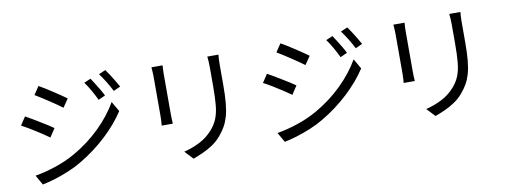

<svg xmlns="http://www.w3.org/2000/svg" viewBox="-65 -1158 4131 1563"><g transform="rotate(-10 2000.0 -376.5)"><path d="M716 -746Q728 -728 745.5 -700.5Q763 -673 780.5 -643.5Q798 -614 809 -591L752 -565Q733 -605 709.5 -646.5Q686 -688 661 -722ZM847 -794Q860 -776 878 -749Q896 -722 913 -693Q930 -664 943 -641L886 -615Q866 -655 841 -695.5Q816 -736 791 -770ZM289 -761Q311 -749 341.5 -730Q372 -711 403.5 -690Q435 -669 462.5 -650.5Q490 -632 506 -620L459 -551Q441 -565 413.5 -584Q386 -603 355 -623.5Q324 -644 295 -662.5Q266 -681 244 -694ZM139 -46Q222 -60 310 -89.5Q398 -119 474 -162Q598 -233 695 -328Q792 -423 853 -529L901 -446Q836 -346 736 -253Q636 -160 516 -89Q466 -59 407 -34.5Q348 -10 290 8Q232 26 185 35ZM138 -536Q160 -524 190.5 -506Q221 -488 253.5 -468Q286 -448 314 -430.5Q342 -413 358 -401L312 -331Q287 -349 247 -375.5Q207 -402 165.5 -427Q124 -452 93 -468Z M1221 -751H1313Q1312 -737 1311 -717Q1310 -697 1310 -679V-345Q1310 -326 1311 -304Q1312 -282 1313 -269H1221Q1222 -280 1223.5 -302Q1225 -324 1225 -346V-679Q1225 -692 1223.5 -714.5Q1222 -737 1221 -751ZM1684 -758H1776Q1774 -740 1773 -718.5Q1772 -697 1772 -672V-510Q1772 -420 1766 -357Q1760 -294 1747 -249.5Q1734 -205 1714.5 -171Q1695 -137 1668 -105Q1636 -66 1594 -38Q1552 -10 1509 9Q1466 28 1430 41L1365 -28Q1434 -45 1496 -76.5Q1558 -108 1605 -161Q1641 -202 1659 -247.5Q1677 -293 1683 -356.5Q1689 -420 1689 -514V-672Q1689 -697 1687.5 -718.5Q1686 -740 1684 -758Z M2716 -746Q2728 -728 2745.5 -700.5Q2763 -673 2780.5 -643.5Q2798 -614 2809 -591L2752 -565Q2733 -605 2709.5 -646.5Q2686 -688 2661 -722ZM2847 -794Q2860 -776 2878 -749Q2896 -722 2913 -693Q2930 -664 2943 -641L2886 -615Q2866 -655 2841 -695.5Q2816 -736 2791 -770ZM2289 -761Q2311 -749 2341.5 -730Q2372 -711 2403.5 -690Q2435 -669 2462.5 -650.5Q2490 -632 2506 -620L2459 -551Q2441 -565 2413.5 -584Q2386 -603 2355 -623.5Q2324 -644 2295 -662.5Q2266 -681 2244 -694ZM2139 -46Q2222 -60 2310 -89.5Q2398 -119 2474 -162Q2598 -233 2695 -328Q2792 -423 2853 -529L2901 -446Q2836 -346 2736 -253Q2636 -160 2516 -89Q2466 -59 2407 -34.5Q2348 -10 2290 8Q2232 26 2185 35ZM2138 -536Q2160 -524 2190.5 -506Q2221 -488 2253.5 -468Q2286 -448 2314 -430.5Q2342 -413 2358 -401L2312 -331Q2287 -349 2247 -375.5Q2207 -402 2165.5 -427Q2124 -452 2093 -468Z M3221 -751H3313Q3312 -737 3311 -717Q3310 -697 3310 -679V-345Q3310 -326 3311 -304Q3312 -282 3313 -269H3221Q3222 -280 3223.5 -302Q3225 -324 3225 -346V-679Q3225 -692 3223.5 -714.5Q3222 -737 3221 -751ZM3684 -758H3776Q3774 -740 3773 -718.5Q3772 -697 3772 -672V-510Q3772 -420 3766 -357Q3760 -294 3747 -249.5Q3734 -205 3714.5 -171Q3695 -137 3668 -105Q3636 -66 3594 -38Q3552 -10 3509 9Q3466 28 3430 41L3365 -28Q3434 -45 3496 -76.5Q3558 -108 3605 -161Q3641 -202 3659 -247.5Q3677 -293 3683 -356.5Q3689 -420 3689 -514V-672Q3689 -697 3687.5 -718.5Q3686 -740 3684 -758Z"/></g></svg>

Font: Noto IKEA Simplified Chinese
Style: Regular
Weight: 400
Designer: Monotype Design Team
Foundry: Monotype Imaging Inc.
Version: Version 1.100